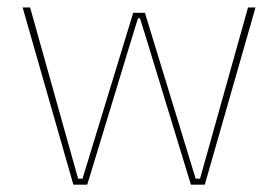

<svg xmlns="http://www.w3.org/2000/svg" viewBox="-20 -506 762 526"><path d="M181 0 42 -485.5H62.5L194 -16.5H206L345 -471H377L516 -16.5H528L659.5 -485.5H680L541 0H503L387.5 -378.5L363.5 -456H358L334 -378L219 0Z"/></svg>

Font: Anek Telugu Thin
Style: Regular
Weight: 250
Version: Version 1.003